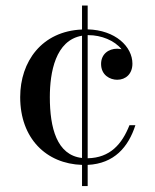

<svg xmlns="http://www.w3.org/2000/svg" viewBox="-20 -574 550 680"><path d="M290.5 -554.5H270.5V-469.5C128 -463.5 51.5 -356 51.5 -230C51.5 -83.5 144 6 270.5 10V85H290.5V10C384.5 5.5 434.5 -53 459.5 -130.5H438.5C412 -63.5 370 -15 290.5 -13.5V-449.5C291.5 -449.5 293 -449.5 294 -449.5C338 -449.5 385.5 -431 410.5 -399.5C405.5 -400.5 400.5 -401.5 395 -401.5C364.5 -401.5 338 -382.5 338 -347.5C338 -307.5 370 -291.5 395 -291.5C425.5 -291.5 449 -312.5 449 -348.5C449 -409 388.5 -467.5 290.5 -470ZM156.5 -230C156.5 -317 176 -431.5 270.5 -447.5V-14.5C181 -24.5 156.5 -121.5 156.5 -230Z"/></svg>

Font: Bodoni* 11
Style: Regular
Weight: 400
Version: Version 2.3